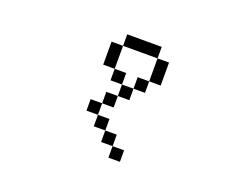

<svg xmlns="http://www.w3.org/2000/svg" viewBox="-102 -803 1205 981"><g transform="rotate(20 500.0 -312.5)"><path d="M625 0V-62.5H562.5V0ZM562.5 -62.5V-125H500V-62.5ZM500 -125V-187.5H437.5V-125ZM437.5 -187.5V-250H375V-187.5ZM437.5 -250H500V-312.5H437.5ZM500 -312.5H562.5V-375H500ZM500 -375V-437.5H437.5V-375ZM562.5 -375H625V-437.5H562.5ZM437.5 -437.5Q437.5 -437.5 437.5 -562.5H375Q375 -562.5 375 -437.5ZM625 -437.5H687.5Q687.5 -437.5 687.5 -562.5H625Q625 -562.5 625 -437.5ZM437.5 -562.5H625V-625H437.5Z"/></g></svg>

Font: UnifontExMono
Style: Regular
Weight: 500
Version: Version 15.0.06